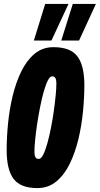

<svg xmlns="http://www.w3.org/2000/svg" viewBox="-20 -951 510 981"><path d="M171 10Q85 10 49.5 -37Q14 -84 14 -184Q14 -247 21 -319Q28 -391 44.5 -460Q61 -529 88.5 -585.5Q116 -642 156.5 -676Q197 -710 253 -710Q340 -710 375.5 -663Q411 -616 411 -516Q411 -453 404 -381Q397 -309 380.5 -240Q364 -171 336.5 -114.5Q309 -58 268 -24Q227 10 171 10ZM178 -139Q190 -139 201 -161Q212 -183 222 -219Q232 -255 240.5 -298Q249 -341 255 -384.5Q261 -428 264.5 -464Q268 -500 268 -522Q268 -545 262.5 -553Q257 -561 246 -561Q235 -561 224 -539Q213 -517 203 -481Q193 -445 184.5 -402Q176 -359 169.5 -315.5Q163 -272 159.5 -236Q156 -200 156 -178Q156 -155 161.5 -147Q167 -139 178 -139ZM293 -744 352 -931H470L384 -744ZM153 -744 211 -931H330L243 -744Z"/></svg>

Font: Georama ExtraCondensed ExtraBold
Style: Italic
Weight: 800
Width: 2
Italic angle: -9°
Designer: Jean-Baptiste Levee
Foundry: Production Type
Version: Version 1.000